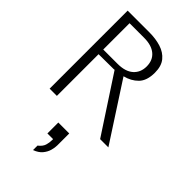

<svg xmlns="http://www.w3.org/2000/svg" viewBox="-313 -784 1218 1218"><g transform="rotate(45 296.0 -175.0)"><path d="M55 0V-700H251Q307 -700 353.5 -685.5Q400 -671 428 -637Q456 -603 456 -544Q456 -472 420.5 -436Q385 -400 331 -387L582 0H508L262 -376Q258 -375 253.5 -375Q249 -375 244 -375L120 -374V0ZM120 -416H248Q318 -416 354.5 -448.5Q391 -481 391 -535Q391 -590 354.5 -621Q318 -652 251 -652H120ZM256 350V310Q283 289 290 266Q297 243 297 219V211H246V113H344V220Q344 240 337 265.5Q330 291 311 314Q292 337 256 350Z"/></g></svg>

Font: Panamera
Style: Regular
Weight: 400
Designer: Bastien Sozeau
Foundry: NBR — Bastien Sozeau
Version: Version 3.002; ttfautohint (v1.8.4.7-5d5b);gftools[0.9.33]